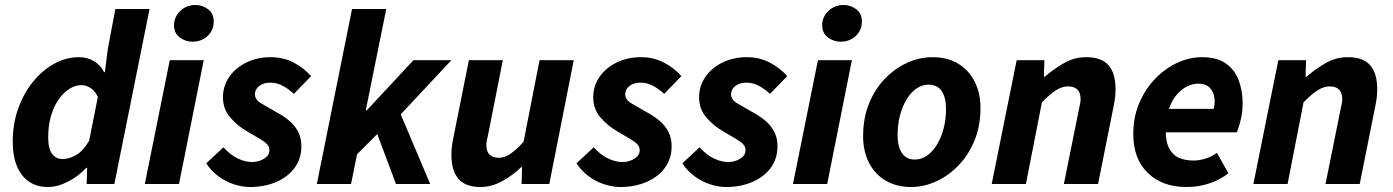

<svg xmlns="http://www.w3.org/2000/svg" viewBox="-20 -737 5578 769"><path d="M171 12Q106 12 68.5 -35.5Q31 -83 31 -170Q31 -241 53 -302.5Q75 -364 112.5 -410Q150 -456 197.5 -482Q245 -508 296 -508Q330 -508 356.5 -492Q383 -476 397 -448H400L412 -542L442 -701H579L438 0H327L329 -65H326Q293 -30 251.5 -9Q210 12 171 12ZM231 -100Q256 -100 284 -115.5Q312 -131 337 -173L372 -349Q360 -374 342 -385Q324 -396 306 -396Q280 -396 256 -380Q232 -364 213 -336Q194 -308 183.5 -270Q173 -232 173 -187Q173 -142 188.5 -121Q204 -100 231 -100Z M560 0 660 -496H796L697 0ZM751 -570Q723 -570 700 -587Q677 -604 677 -636Q677 -669 702 -693Q727 -717 762 -717Q791 -717 813.5 -700Q836 -683 836 -651Q836 -616 811.5 -593Q787 -570 751 -570Z M981 12Q951 12 918 1.5Q885 -9 855.5 -30.5Q826 -52 806 -83L875 -147Q903 -116 933 -102Q963 -88 989 -88Q1008 -88 1024 -94.5Q1040 -101 1049.5 -111Q1059 -121 1059 -135Q1059 -150 1049 -160Q1039 -170 1019.5 -181.5Q1000 -193 971 -210Q932 -232 902.5 -266Q873 -300 873 -347Q873 -393 898.5 -429.5Q924 -466 967.5 -487Q1011 -508 1064 -508Q1114 -508 1155 -487Q1196 -466 1226 -432L1157 -361Q1137 -380 1113 -393Q1089 -406 1063 -406Q1035 -406 1018 -392.5Q1001 -379 1001 -360Q1001 -337 1027 -322.5Q1053 -308 1083 -290Q1112 -275 1135.5 -256Q1159 -237 1173 -211.5Q1187 -186 1187 -151Q1187 -102 1160.5 -65.5Q1134 -29 1087 -8.5Q1040 12 981 12Z M1249 0 1390 -701H1527L1445 -295H1449L1636 -496H1788L1585 -279L1703 0H1566L1491 -200L1410 -119L1386 0Z M1905 12Q1844 12 1816 -21Q1788 -54 1788 -115Q1788 -132 1790 -150Q1792 -168 1796 -186L1858 -496H1994L1936 -203Q1933 -189 1930.5 -177.5Q1928 -166 1928 -156Q1928 -130 1941 -117.5Q1954 -105 1978 -105Q2001 -105 2024.5 -121Q2048 -137 2077 -169L2141 -496H2278L2180 0H2069L2071 -67H2067Q2034 -35 1991.5 -11.5Q1949 12 1905 12Z M2464 12Q2434 12 2401 1.5Q2368 -9 2338.5 -30.5Q2309 -52 2289 -83L2358 -147Q2386 -116 2416 -102Q2446 -88 2472 -88Q2491 -88 2507 -94.5Q2523 -101 2532.5 -111Q2542 -121 2542 -135Q2542 -150 2532 -160Q2522 -170 2502.5 -181.5Q2483 -193 2454 -210Q2415 -232 2385.5 -266Q2356 -300 2356 -347Q2356 -393 2381.5 -429.5Q2407 -466 2450.5 -487Q2494 -508 2547 -508Q2597 -508 2638 -487Q2679 -466 2709 -432L2640 -361Q2620 -380 2596 -393Q2572 -406 2546 -406Q2518 -406 2501 -392.5Q2484 -379 2484 -360Q2484 -337 2510 -322.5Q2536 -308 2566 -290Q2595 -275 2618.5 -256Q2642 -237 2656 -211.5Q2670 -186 2670 -151Q2670 -102 2643.5 -65.5Q2617 -29 2570 -8.5Q2523 12 2464 12Z M2888 12Q2858 12 2825 1.5Q2792 -9 2762.5 -30.5Q2733 -52 2713 -83L2782 -147Q2810 -116 2840 -102Q2870 -88 2896 -88Q2915 -88 2931 -94.5Q2947 -101 2956.5 -111Q2966 -121 2966 -135Q2966 -150 2956 -160Q2946 -170 2926.5 -181.5Q2907 -193 2878 -210Q2839 -232 2809.5 -266Q2780 -300 2780 -347Q2780 -393 2805.5 -429.5Q2831 -466 2874.5 -487Q2918 -508 2971 -508Q3021 -508 3062 -487Q3103 -466 3133 -432L3064 -361Q3044 -380 3020 -393Q2996 -406 2970 -406Q2942 -406 2925 -392.5Q2908 -379 2908 -360Q2908 -337 2934 -322.5Q2960 -308 2990 -290Q3019 -275 3042.5 -256Q3066 -237 3080 -211.5Q3094 -186 3094 -151Q3094 -102 3067.5 -65.5Q3041 -29 2994 -8.5Q2947 12 2888 12Z M3156 0 3256 -496H3392L3293 0ZM3347 -570Q3319 -570 3296 -587Q3273 -604 3273 -636Q3273 -669 3298 -693Q3323 -717 3358 -717Q3387 -717 3409.5 -700Q3432 -683 3432 -651Q3432 -616 3407.5 -593Q3383 -570 3347 -570Z M3629 12Q3571 12 3527.5 -13.5Q3484 -39 3460.5 -85Q3437 -131 3437 -192Q3437 -264 3460.5 -322Q3484 -380 3524 -421.5Q3564 -463 3613.5 -485.5Q3663 -508 3715 -508Q3773 -508 3816 -483Q3859 -458 3883 -411.5Q3907 -365 3907 -304Q3907 -232 3883 -174Q3859 -116 3819 -74.5Q3779 -33 3729.5 -10.5Q3680 12 3629 12ZM3644 -98Q3670 -98 3692.5 -113.5Q3715 -129 3732 -156.5Q3749 -184 3759 -221Q3769 -258 3769 -301Q3769 -347 3751.5 -372.5Q3734 -398 3699 -398Q3674 -398 3651.5 -383Q3629 -368 3612 -340.5Q3595 -313 3585 -276Q3575 -239 3575 -195Q3575 -150 3592.5 -124Q3610 -98 3644 -98Z M3952 0 4052 -496H4163L4161 -430H4165Q4201 -461 4242 -484.5Q4283 -508 4330 -508Q4392 -508 4420 -475.5Q4448 -443 4448 -381Q4448 -364 4446 -346.5Q4444 -329 4440 -310L4378 0H4241L4300 -293Q4303 -308 4305.5 -319Q4308 -330 4308 -340Q4308 -366 4295 -378.5Q4282 -391 4257 -391Q4234 -391 4209.5 -375.5Q4185 -360 4153 -327L4089 0Z M4732 12Q4635 12 4577 -44.5Q4519 -101 4519 -200Q4519 -269 4543.5 -325.5Q4568 -382 4608 -423Q4648 -464 4696.5 -486Q4745 -508 4794 -508Q4854 -508 4889.5 -483Q4925 -458 4941 -416Q4957 -374 4957 -322Q4957 -298 4953 -275.5Q4949 -253 4943.5 -235Q4938 -217 4934 -207H4621L4631 -301H4841Q4843 -308 4844 -314.5Q4845 -321 4845 -329Q4845 -349 4838.5 -365.5Q4832 -382 4817.5 -392Q4803 -402 4778 -402Q4759 -402 4737 -392Q4715 -382 4695 -360Q4675 -338 4662 -302Q4649 -266 4649 -215Q4649 -168 4663.5 -141.5Q4678 -115 4703 -104.5Q4728 -94 4760 -94Q4785 -94 4810.5 -102.5Q4836 -111 4854 -125L4900 -43Q4870 -19 4826.5 -3.5Q4783 12 4732 12Z M5000 0 5100 -496H5211L5209 -430H5213Q5249 -461 5290 -484.5Q5331 -508 5378 -508Q5440 -508 5468 -475.5Q5496 -443 5496 -381Q5496 -364 5494 -346.5Q5492 -329 5488 -310L5426 0H5289L5348 -293Q5351 -308 5353.5 -319Q5356 -330 5356 -340Q5356 -366 5343 -378.5Q5330 -391 5305 -391Q5282 -391 5257.5 -375.5Q5233 -360 5201 -327L5137 0Z"/></svg>

Font: Source Sans 3
Style: Bold Italic
Weight: 700
Italic angle: -11°
Designer: Paul D. Hunt
Foundry: Adobe
Version: Version 3.052;hotconv 1.1.0;makeotfexe 2.6.0